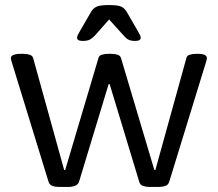

<svg xmlns="http://www.w3.org/2000/svg" viewBox="-20 -738 862 760"><path d="M214 2Q199 2 187.5 -2Q176 -6 172 -19L26 -494Q25 -497 24 -501Q23 -505 23 -508Q23 -525 66 -525H71Q86 -525 97 -521.5Q108 -518 111 -509L234 -65H238L370 -509Q372 -518 383.5 -521.5Q395 -525 411 -525H419Q434 -525 445 -521.5Q456 -518 459 -508L591 -65H595L718 -509Q720 -518 731.5 -521.5Q743 -525 759 -525H762Q799 -525 799 -508Q799 -503 796 -494L650 -19Q646 -6 634.5 -2Q623 2 608 2H573Q558 2 546 -2Q534 -6 531 -19L414 -405H410L293 -19Q289 -7 277 -2.5Q265 2 250 2ZM307 -576Q285 -576 285 -589Q285 -594 288.5 -600.5Q292 -607 297 -616L341 -692Q348 -704 361 -711Q374 -718 411 -718Q449 -718 461.5 -711Q474 -704 481 -692L525 -616Q530 -607 533.5 -600.5Q537 -594 537 -589Q537 -576 515 -576Q499 -576 489.5 -580.5Q480 -585 467 -600L412 -661L358 -600Q344 -585 334 -580.5Q324 -576 307 -576Z"/></svg>

Font: Asap Semi Expanded
Style: Regular
Weight: 400
Width: 6
Designer: Pablo Cosgaya
Foundry: Omnibus-Type
Version: Version 3.001; ttfautohint (v1.8.4.7-5d5b)